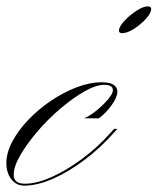

<svg xmlns="http://www.w3.org/2000/svg" viewBox="-64 -573 494 602"><path d="M12 9Q-13 9 -28.5 -11Q-44 -31 -44 -62Q-44 -94 -25.5 -129Q-7 -164 24.5 -197Q56 -230 95 -256.5Q134 -283 175.5 -299Q217 -315 255 -315Q304 -315 304 -285Q304 -269 286.5 -244Q269 -219 246 -202H200Q220 -211 240.5 -228Q261 -245 275.5 -262.5Q290 -280 290 -290Q290 -307 263 -307Q237 -307 201 -286.5Q165 -266 126 -233Q87 -200 54 -161.5Q21 -123 0 -87Q-21 -51 -21 -25Q-21 3 14 3Q51 3 98 -18Q145 -39 193.5 -75Q242 -111 282 -156L294 -169H304L295 -159Q252 -110 201.5 -72Q151 -34 102 -12.5Q53 9 12 9ZM399 -553Q410 -553 410 -545Q410 -532 393.5 -514Q377 -496 356 -482.5Q335 -469 319 -469Q309 -469 309 -477Q309 -489 325.5 -507Q342 -525 363.5 -539Q385 -553 399 -553Z"/></svg>

Font: Ballet 16pt
Style: Regular
Weight: 400
Designer: Maximiliano R. Sproviero
Foundry: Omnibus-Type
Version: Version 1.100; ttfautohint (v1.8.3)